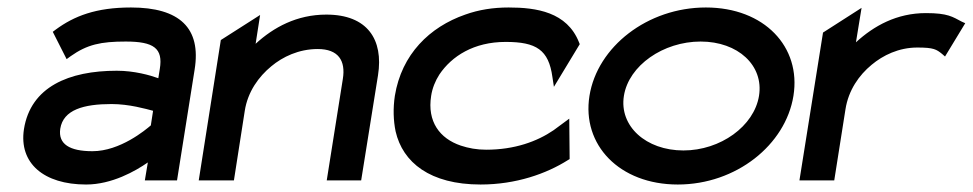

<svg xmlns="http://www.w3.org/2000/svg" viewBox="-20 -482 2599 513"><path d="M44 -137C30 -46 97 11 210 11C279 11 342 -25 375 -48L367 0H453L500 -296C518 -407 460 -462 330 -462C236 -462 178 -439 129 -403L121 -397L158 -324L169 -332C213 -363 249 -371 316 -371C391 -371 416 -353 407 -298L403 -273C381 -281 339 -293 292 -293C164 -293 62 -250 44 -137ZM141 -138C149 -189 204 -204 278 -204C325 -204 370 -191 389 -186L383 -147C369 -135 301 -78 227 -78C166 -78 135 -97 141 -138Z M511 0H605L634 -186C642 -237 671 -277 705 -305C735 -330 778 -351 829 -351C884 -351 904 -320 896 -271L853 0H945L990 -281C1005 -376 962 -443 852 -443C773 -443 711 -409 663 -365L675 -442L570 -375Z M1035 -226C1030 -193 1031 -160 1037 -131C1056 -48 1129 11 1264 11C1359 11 1440 -18 1497 -54L1502 -57L1501 -165L1459 -134C1415 -104 1355 -82 1279 -82C1254 -82 1232 -86 1211 -93C1155 -112 1121 -157 1132 -226C1135 -246 1143 -266 1154 -283C1187 -332 1246 -370 1331 -370C1413 -370 1446 -349 1456 -276L1460 -250L1529 -364L1527 -369C1495 -450 1413 -462 1339 -462C1298 -462 1259 -456 1223 -443C1128 -410 1053 -337 1035 -226Z M1555 -226C1534 -95 1635 11 1791 11C1947 11 2079 -95 2100 -226C2121 -357 2022 -462 1866 -462C1710 -462 1576 -357 1555 -226ZM1647 -226C1660 -307 1752 -371 1852 -371C1952 -371 2021 -307 2008 -226C1995 -145 1905 -80 1806 -80C1706 -80 1634 -145 1647 -226Z M2116 0H2209L2239 -190C2247 -241 2275 -281 2309 -309C2339 -334 2381 -355 2431 -355C2475 -355 2482 -350 2497 -338L2505 -331L2559 -420L2550 -424C2525 -437 2513 -447 2454 -447C2376 -447 2315 -413 2267 -369L2282 -461L2179 -395Z"/></svg>

Font: Charger Pro
Style: ExBdExtObl
Weight: 400
Designer: Jasper
Foundry: Cannot Into Space Fonts
Version: Version 1.09